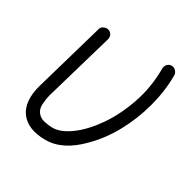

<svg xmlns="http://www.w3.org/2000/svg" viewBox="-106 -530 659 654"><g transform="rotate(30 223.5 -203.0)"><path d="M147 14Q78 14 48 -25Q18 -65 38 -136L115 -403Q117 -412 126 -416.5Q135 -421 144 -419Q154 -416 158.5 -407.5Q163 -399 160 -389L83 -124Q79 -108 77.5 -88Q76 -68 86 -55Q96 -42 113.5 -38Q131 -34 147 -34Q179 -34 217.5 -62.5Q256 -91 290.5 -141Q325 -191 347.5 -256.5Q370 -322 370 -396Q370 -405 376.5 -412.5Q383 -420 393 -420Q403 -420 410 -412.5Q417 -405 417 -396Q417 -334 400 -270.5Q383 -207 352.5 -151Q322 -95 280 -53Q215 14 147 14Z"/></g></svg>

Font: Kurewa Gothic CJK TC Regular
Style: Regular
Weight: 400
Designer: Max Yao
Foundry: Max-Everyday
Version: Version 1.071; ttfautohint (v1.8.3)